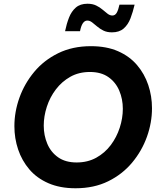

<svg xmlns="http://www.w3.org/2000/svg" viewBox="-20 -997 850 1027"><path d="M579 -824Q552 -824 533 -833.5Q514 -843 499.5 -855.5Q485 -868 472.5 -877.5Q460 -887 447 -887Q419 -887 408 -830H328Q336 -869 349 -902.5Q362 -936 385.5 -956.5Q409 -977 448 -977Q475 -977 494.5 -967.5Q514 -958 528.5 -945.5Q543 -933 555.5 -923.5Q568 -914 581 -914Q596 -914 604.5 -929Q613 -944 619 -972H700Q691 -933 678 -899Q665 -865 641.5 -844.5Q618 -824 579 -824ZM384 10Q301 10 239 -17Q177 -44 137 -91Q97 -138 77 -197.5Q57 -257 57 -322Q57 -399 84 -474.5Q111 -550 163 -612.5Q215 -675 291.5 -712.5Q368 -750 466 -750Q550 -750 611.5 -723Q673 -696 713 -649Q753 -602 773 -542.5Q793 -483 793 -418Q793 -341 766 -265.5Q739 -190 687 -127.5Q635 -65 559 -27.5Q483 10 384 10ZM390 -128Q449 -128 495 -153.5Q541 -179 572.5 -221Q604 -263 620.5 -314Q637 -365 637 -415Q637 -467 618 -512Q599 -557 560 -584.5Q521 -612 461 -612Q402 -612 356.5 -586.5Q311 -561 279 -519Q247 -477 230.5 -426Q214 -375 214 -325Q214 -273 233 -228Q252 -183 291 -155.5Q330 -128 390 -128Z"/></svg>

Font: Be Vietnam Pro
Style: Bold Italic
Weight: 700
Italic angle: -12°
Designer: Lam Bao, Tony Le, Vietanh Nguyen
Foundry: Yellow Type Foundry
Version: Version 1.002; ttfautohint (v1.8.3)